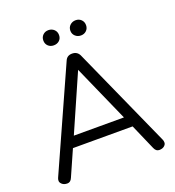

<svg xmlns="http://www.w3.org/2000/svg" viewBox="-157 -1013 1041 1141"><g transform="rotate(-20 363.5 -442.5)"><path d="M206.1 -249H522.9L363.8 -607.9ZM624 -19 553.2 -181.2H175.8L104 -19Q94.2 4.9 73.5 4.9Q52.7 4.9 40.8 -5.6Q28.8 -16.1 28.8 -27.3Q28.8 -38.6 33.2 -46.9L318.8 -683.1Q330.6 -710.9 362.5 -710.9Q394.5 -710.9 408.2 -683.1L693.8 -46.9Q698.2 -38.6 698.2 -26.6Q698.2 -14.6 686.5 -4.9Q674.8 4.9 654.5 4.9Q634.3 4.9 624 -19ZM414.6 -807.4Q399.9 -820.8 399.9 -841.8Q399.9 -862.8 414.6 -876.5Q429.2 -890.1 450.2 -890.1Q471.2 -890.1 485.1 -876.5Q499 -862.8 499 -841.8Q499 -820.8 485.1 -807.4Q471.2 -793.9 450.2 -793.9Q429.2 -793.9 414.6 -807.4ZM242.9 -807.4Q229 -820.8 229 -841.8Q229 -862.8 242.9 -876.5Q256.8 -890.1 277.8 -890.1Q298.8 -890.1 313.5 -876.5Q328.1 -862.8 328.1 -841.3Q328.1 -819.8 314 -806.9Q299.8 -793.9 278.3 -793.9Q256.8 -793.9 242.9 -807.4Z"/></g></svg>

Font: Nunito-Regular
Style: Regular
Weight: 400
Designer: Vernon Adams
Foundry: newtypography
Version: Version 3.000